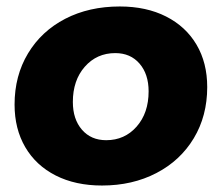

<svg xmlns="http://www.w3.org/2000/svg" viewBox="-20 -567 684 593"><path d="M620 -298Q620 -209 578.5 -140Q537 -71 463 -32.5Q389 6 295 6Q213 6 152 -25Q91 -56 58 -112.5Q25 -169 25 -244Q25 -333 66.5 -402Q108 -471 181.5 -509Q255 -547 350 -547Q432 -547 493 -516Q554 -485 587 -429Q620 -373 620 -298ZM205 -252Q205 -199 233 -166.5Q261 -134 308 -134Q365 -134 402 -176Q439 -218 439 -285Q439 -338 411 -370.5Q383 -403 336 -403Q279 -403 242 -361Q205 -319 205 -252Z"/></svg>

Font: Gontserrat
Style: Bold Italic
Weight: 700
Italic angle: -11.3°
Designer: Julieta Ulanovsky
Foundry: Julieta Ulanovsky
Version: Version 6.001